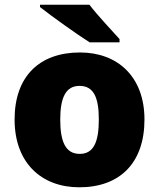

<svg xmlns="http://www.w3.org/2000/svg" viewBox="-20 -786 677 816"><path d="M360 -766H150V-756C198 -718 307 -640 361 -606H488V-620C455 -657 394 -721 360 -766ZM594 -278C594 -461 479 -563 320 -563C147 -563 42 -461 42 -278C42 -93 157 10 317 10C489 10 594 -93 594 -278ZM236 -278C236 -372 260 -421 318 -421C378 -421 400 -372 400 -278C400 -183 378 -132 319 -132C259 -132 236 -183 236 -278Z"/></svg>

Font: Noto Sans Kannada Black
Style: Regular
Weight: 900
Designer: Jelle Bosma - Monotype Design Team
Foundry: Monotype Imaging Inc.
Version: Version 2.005